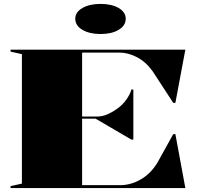

<svg xmlns="http://www.w3.org/2000/svg" viewBox="-20 -962 1027 982"><path d="M34 0V-10L92 -23V-685L34 -698V-708H928L877 -436H866L761 -597Q726 -646 680.5 -669.5Q635 -693 592 -693H400V-366H475Q504 -366 530 -377.5Q556 -389 578 -405Q608 -426 627.5 -454.5Q647 -483 652 -504H662V-248H652L469 -355H400V-15H595Q648 -15 698.5 -43.5Q749 -72 784 -128L866 -276H877L928 0ZM494 -942Q551 -942 587 -921Q623 -900 623 -866Q623 -831 587 -809.5Q551 -788 494 -788Q438 -788 401.5 -809.5Q365 -831 365 -866Q365 -900 401.5 -921Q438 -942 494 -942Z"/></svg>

Font: Kalnia SemiExpanded SemiBold
Style: Regular
Weight: 600
Width: 6
Designer: Frida Medrano
Foundry: Frida Medrano
Version: Version 1.105